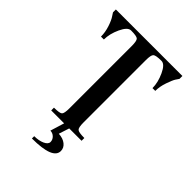

<svg xmlns="http://www.w3.org/2000/svg" viewBox="-252 -824 1148 1148"><g transform="rotate(45 321.5 -250.0)"><path d="M324.2 66.4 345.7 0H450.2V-23.4C418.3 -23.4 398.8 -26.7 391.6 -33.2C384.4 -39.7 380.9 -57.3 380.9 -85.9V-612.3C380.9 -641 384.4 -658.7 391.6 -665.5C398.8 -672.4 418.3 -675.8 450.2 -675.8C469.1 -675.8 486.7 -658.2 502.9 -623C519.2 -587.9 527.3 -554.4 527.3 -522.5H550.8C550.8 -547.2 555.5 -573.1 564.9 -600.1C574.4 -627.1 582 -645.2 587.9 -654.3C593.8 -663.4 598.6 -670.6 602.5 -675.8V-700.2H40V-675.8L52.7 -656.2C61.8 -643.2 70.6 -623.9 79.1 -598.1C87.6 -572.4 91.8 -547.2 91.8 -522.5H116.2C116.2 -554.4 124.3 -587.9 140.6 -623C156.9 -658.2 174.5 -675.8 193.4 -675.8C224.6 -675.8 243.8 -672.5 251 -666C258.1 -659.5 261.7 -641.6 261.7 -612.3V-85.9C261.7 -57.3 258.3 -39.7 251.5 -33.2C244.6 -26.7 225.3 -23.4 193.4 -23.4V0H302.7L275.4 88.9C288.4 88.9 299.8 93.6 309.6 103C319.3 112.5 324.2 123.5 324.2 136.2C324.2 148.9 315.1 159.5 296.9 168C278.6 176.4 256.5 180.7 230.5 180.7V200.2C347.7 200.2 406.2 177.1 406.2 130.9C406.2 113.3 398.8 98.5 383.8 86.4C368.8 74.4 349 67.7 324.2 66.4Z"/></g></svg>

Font: TriodPostnaja
Style: Medium
Weight: 500
Version: 20110805; ttfautohint (v0.96) -l 8 -r 50 -G 200 -x 14 -w "G"